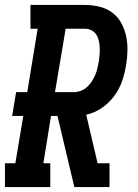

<svg xmlns="http://www.w3.org/2000/svg" viewBox="-39 -755 559 775"><path d="M-19 0V-96H23L55 -287H10L26 -383H71L113 -639H84V-735H304Q334 -735 362.5 -728Q391 -721 413.5 -704.5Q436 -688 450 -663Q464 -638 470 -610Q476 -582 475.5 -552Q475 -522 470 -493Q465 -460 454 -428Q443 -396 422 -367.5Q401 -339 371.5 -319Q342 -299 309 -292L355 -96H403V0H261L193 -287H167L136 -96H164V0ZM183 -383H257Q272 -383 286 -388Q300 -393 311.5 -403Q323 -413 331 -425.5Q339 -438 345 -451.5Q351 -465 354 -479Q357 -493 360 -507Q362 -521 363 -535.5Q364 -550 363.5 -563.5Q363 -577 360 -590.5Q357 -604 350 -615Q343 -626 330.5 -632.5Q318 -639 304 -639H226Z"/></svg>

Font: Iosevka Slab Oblique
Style: Bold
Weight: 700
Italic angle: -9°
Monospace: yes
Designer: Belleve Invis
Foundry: Belleve Invis
Version: Version 11.1.1; ttfautohint (v1.8.3)